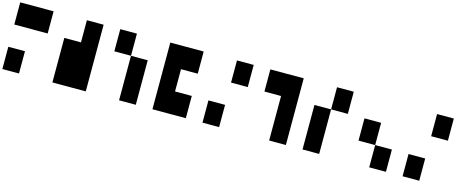

<svg xmlns="http://www.w3.org/2000/svg" viewBox="-35 -1361 4930 2002"><g transform="rotate(15 2430.0 -360.0)"><path d="M0 -240.2Q44.9 -240.2 179.7 -240.2Q179.7 -179.7 179.7 0Q134.8 0 0 0Q0 -59.6 0 -240.2ZM0 -480.5Q0 -540 0 -719.7Q89.8 -719.7 360.4 -719.7Q360.4 -660.2 360.4 -480.5Q269.5 -480.5 0 -480.5Z M719.7 -480.5Q719.7 -540 719.7 -719.7Q764.6 -719.7 900.4 -719.7Q900.4 -540 900.4 0Q809.6 0 540 0Q540 -120.1 540 -480.5Q585 -480.5 719.7 -480.5Z M1259.8 -719.7Q1259.8 -660.2 1259.8 -480.5Q1304.7 -480.5 1440.4 -480.5Q1440.4 -360.4 1440.4 0Q1395.5 0 1259.8 0Q1259.8 -120.1 1259.8 -480.5Q1214.8 -480.5 1080.1 -480.5Q1080.1 -540 1080.1 -719.7Q1125 -719.7 1259.8 -719.7Z M1620.1 -719.7Q1710 -719.7 1980.5 -719.7Q1980.5 -660.2 1980.5 -480.5Q1935.5 -480.5 1799.8 -480.5Q1799.8 -419.9 1799.8 -240.2Q1844.7 -240.2 1980.5 -240.2Q1980.5 -179.7 1980.5 0Q1889.6 0 1620.1 0Q1620.1 -179.7 1620.1 -719.7Z M2160.2 -240.2Q2205.1 -240.2 2339.8 -240.2Q2339.8 -179.7 2339.8 0Q2294.9 0 2160.2 0Q2160.2 -59.6 2160.2 -240.2ZM2339.8 -480.5Q2339.8 -540 2339.8 -719.7Q2384.8 -719.7 2520.5 -719.7Q2520.5 -660.2 2520.5 -480.5Q2475.6 -480.5 2339.8 -480.5Z M2700.2 -719.7Q2790 -719.7 3060.5 -719.7Q3060.5 -540 3060.5 0Q3015.6 0 2879.9 0Q2879.9 -120.1 2879.9 -480.5Q2835 -480.5 2700.2 -480.5Q2700.2 -540 2700.2 -719.7Z M3419.9 -480.5Q3419.9 -540 3419.9 -719.7Q3464.8 -719.7 3600.6 -719.7Q3600.6 -660.2 3600.6 -480.5Q3555.7 -480.5 3419.9 -480.5Q3419.9 -360.4 3419.9 0Q3375 0 3240.2 0Q3240.2 -120.1 3240.2 -480.5Q3285.2 -480.5 3419.9 -480.5Z M3960 -480.5Q3960 -419.9 3960 -240.2Q4004.9 -240.2 4140.6 -240.2Q4140.6 -179.7 4140.6 0Q4095.7 0 3960 0Q3960 -59.6 3960 -240.2Q3915 -240.2 3780.3 -240.2Q3780.3 -299.8 3780.3 -480.5Q3825.2 -480.5 3960 -480.5Z M4320.3 -240.2Q4365.2 -240.2 4500 -240.2Q4500 -179.7 4500 0Q4455.1 0 4320.3 0Q4320.3 -59.6 4320.3 -240.2ZM4500 -480.5Q4500 -540 4500 -719.7Q4544.9 -719.7 4680.7 -719.7Q4680.7 -660.2 4680.7 -480.5Q4635.7 -480.5 4500 -480.5Z"/></g></svg>

Font: RevK
Style: Book
Weight: 400
Designer: RevK
Foundry: RevK
Version: Version 1.0